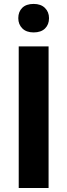

<svg xmlns="http://www.w3.org/2000/svg" viewBox="-20 -944 338 964"><path d="M74 0V-710.9H223.9V0ZM71.8 -852.8Q71.8 -885 91.7 -904.7Q111.6 -924.3 148.9 -924.3Q185.1 -924.3 205.6 -904.2Q226.1 -884 226.1 -852.8Q226.1 -820.8 206.1 -801Q186 -781.2 148.7 -781.2Q112.3 -781.2 92 -801.5Q71.8 -821.8 71.8 -852.8Z"/></svg>

Font: RobotoFlex
Style: Regular
Weight: 400
Designer: Berlow after Robertson
Foundry: Google
Version: Version 2.136